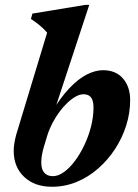

<svg xmlns="http://www.w3.org/2000/svg" viewBox="-20 -736 552 770"><path d="M157 -151Q151 -131 148.2 -114.5Q145.5 -98 145.5 -85Q145.5 -56.5 157.8 -43Q170 -29.5 192 -29.5Q213.5 -29.5 236.2 -45.8Q259 -62 280 -90Q301 -118 318 -153.5Q335 -189 345 -228.2Q355 -267.5 355 -305Q355 -332 345.2 -345Q335.5 -358 315.5 -358Q300.5 -358 284 -349Q267.5 -340 250.8 -324.2Q234 -308.5 218.5 -287.5Q203 -266.5 190.5 -242.8Q178 -219 170 -193.5ZM169 -605Q160 -615.5 150.2 -624.5Q140.5 -633.5 129.2 -642.2Q118 -651 104 -660L110 -681.5L322.5 -716.5H338L193 -276L183.5 -280Q221.5 -343.5 257.8 -381.8Q294 -420 328.2 -437.2Q362.5 -454.5 393 -454.5Q444.5 -454.5 473.2 -421.2Q502 -388 502 -334.5Q502 -283 486.2 -233Q470.5 -183 441.5 -138.5Q412.5 -94 373.2 -59.8Q334 -25.5 287 -6.2Q240 13 188.5 13Q119 13 77 -26.5Q35 -66 35 -131Q35 -146.5 37.8 -163Q40.5 -179.5 45.5 -197.5Z"/></svg>

Font: Newsreader 24pt
Style: Bold Italic
Weight: 700
Italic angle: -17°
Designer: Hugues Gentile
Foundry: Production Type
Version: Version 1.003